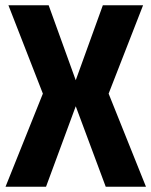

<svg xmlns="http://www.w3.org/2000/svg" viewBox="-20 -710 576 730"><path d="M382 0 268 -306 155 0H1L143 -354L12 -690H165L268 -405L371 -690H524L393 -354L535 0Z"/></svg>

Font: exo2condensed_b
Style: Bold
Weight: 700
Width: 3
Designer: Natanael Gama
Version: Version 1.001;PS 001.001;hotconv 1.0.70;makeotf.lib2.5.58329